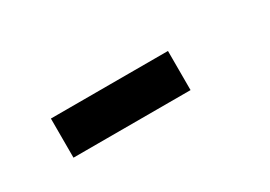

<svg xmlns="http://www.w3.org/2000/svg" viewBox="-13 -645 630 448"><g transform="rotate(-30 302.0 -421.5)"><path d="M262.7 -368.2H105.5V-420.9V-473.6H262.7H420.9V-420.9V-368.2Z"/></g></svg>

Font: VCR Jazz Mono
Style: Regular
Weight: 400
Version: Version 3.1